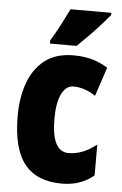

<svg xmlns="http://www.w3.org/2000/svg" viewBox="-55 -805 542 854"><g transform="rotate(5 216.5 -378.0)"><path d="M254 10Q142 10 87 -58.5Q32 -127 32 -274Q32 -355 55.5 -420.5Q79 -486 128.5 -524.5Q178 -563 257 -563Q303 -563 340 -552.5Q377 -542 410 -521L367 -392Q318 -425 268 -425Q235 -425 215.5 -386Q196 -347 196 -274Q196 -128 272 -128Q335 -128 396 -177V-39Q337 10 254 10ZM407 -756Q393 -739 369.5 -712.5Q346 -686 318.5 -658Q291 -630 266 -606H147V-620Q171 -660 190 -696.5Q209 -733 225 -766H407Z"/></g></svg>

Font: Noto Sans Gurmukhi ExtraCondensed Black
Style: Regular
Weight: 900
Width: 2
Designer: Jelle Bosma - Monotype Design Team
Foundry: Monotype Imaging Inc.
Version: Version 2.004; ttfautohint (v1.8.4.7-5d5b)